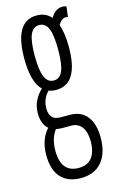

<svg xmlns="http://www.w3.org/2000/svg" viewBox="-119 -601 529 870"><g transform="rotate(-15 145.0 -166.0)"><path d="M144 -195Q125 -195 109 -201Q78 -170 78 -125Q78 -101 89.5 -85.5Q101 -70 131 -70H173Q226 -70 254 -34.5Q282 1 282 66Q282 138 247.5 179Q213 220 149 220Q88 220 55.5 184Q23 148 23 79Q23 6 64 -39Q49 -51 42 -70.5Q35 -90 35 -114Q35 -145 47.5 -171Q60 -197 82 -218Q40 -258 40 -369Q40 -544 144 -544Q187 -544 212 -514Q233 -552 268 -552Q280 -552 286 -548L280 -501Q276 -502 269 -502Q250 -502 234 -475Q249 -434 249 -369Q249 -195 144 -195ZM144 -239Q173 -239 186 -270Q199 -301 199 -369Q199 -438 186 -468.5Q173 -499 144 -499Q116 -499 102.5 -468.5Q89 -438 89 -369Q89 -301 102.5 -270Q116 -239 144 -239ZM68 70Q68 173 151 173Q193 173 213.5 146Q234 119 234 70Q234 27 216.5 3Q199 -21 166 -21H124Q109 -21 96 -24Q68 13 68 70Z"/></g></svg>

Font: Georama ExtraCondensed Light
Style: Regular
Weight: 300
Width: 2
Designer: Jean-Baptiste Levee
Foundry: Production Type
Version: Version 1.000